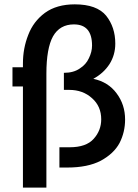

<svg xmlns="http://www.w3.org/2000/svg" viewBox="-20 -767 633 879"><path d="M513.7 -339.8Q552.7 -288.1 552.7 -219.7Q552.7 -162.1 527.3 -112.3Q501 -63.5 441.4 -31.2Q381.8 0 288.1 0Q276.4 0 252 0Q252 -23.4 252 -92.8Q263.7 -92.8 298.8 -92.8Q375 -92.8 409.2 -131.8Q443.4 -169.9 443.4 -220.7Q443.4 -280.3 401.4 -317.4Q359.4 -355.5 296.9 -355.5Q289.1 -355.5 272.5 -355.5Q272.5 -375 272.5 -433.6Q316.4 -433.6 344.7 -453.1Q374 -471.7 386.7 -500Q401.4 -529.3 401.4 -558.6Q401.4 -655.3 318.4 -655.3Q253.9 -655.3 222.7 -600.6Q192.4 -545.9 192.4 -429.7Q192.4 -255.9 192.4 91.8Q165 91.8 85 91.8Q85 -23.4 85 -371.1Q73.2 -371.1 37.1 -371.1Q37.1 -392.6 37.1 -459Q48.8 -459 85 -459Q85 -463.9 85 -476.6Q85 -545.9 109.4 -607.4Q132.8 -668.9 185.5 -708Q239.3 -747.1 322.3 -747.1Q422.9 -747.1 465.8 -695.3Q507.8 -642.6 507.8 -567.4Q507.8 -515.6 481.4 -473.6Q454.1 -431.6 407.2 -406.2Q475.6 -391.6 513.7 -339.8Z"/></svg>

Font: Alata=Ham
Style: Regular
Weight: 400
Designer: Spyros Zevelakis, Eben Sorkin
Version: Version 1.004